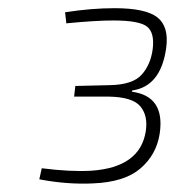

<svg xmlns="http://www.w3.org/2000/svg" viewBox="-20 -801 450 469"><path d="M142 -744 139 -771Q203 -781 260 -781Q336 -781 364.5 -758.5Q393 -736 386 -684Q373 -590 303 -580L302 -577Q384 -566 370 -474Q362 -423 323 -389.5Q284 -356 207 -353Q144 -350 76 -363L82 -390Q153 -381 203 -384Q322 -392 336 -480Q342 -518 323 -541Q304 -564 246 -565H161L164 -591L248 -593Q304 -594 326 -618.5Q348 -643 353 -681Q358 -722 338.5 -736.5Q319 -751 256 -751Q214 -751 142 -744Z"/></svg>

Font: Exo 2.0 Extra Light
Style: Italic
Weight: 250
Italic angle: -8°
Designer: Natanael Gama
Version: Version 1.001;PS 001.001;hotconv 1.0.70;makeotf.lib2.5.58329